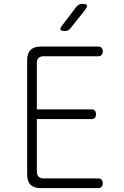

<svg xmlns="http://www.w3.org/2000/svg" viewBox="-20 -970 640 990"><path d="M170 -406H453Q464 -406 469.5 -399Q475 -392 475 -381Q475 -370 469.5 -363Q464 -356 453 -356H170V-85Q170 -68 179 -59Q188 -50 205 -50H487Q498 -50 504 -43Q510 -36 510 -25Q510 -14 504 -7Q498 0 487 0H190Q155 0 137.5 -17.5Q120 -35 120 -70V-660Q120 -695 137.5 -712.5Q155 -730 190 -730H487Q498 -730 504 -723Q510 -716 510 -705Q510 -694 504 -687Q498 -680 487 -680H205Q188 -680 179 -671.5Q170 -663 170 -645ZM314 -810Q296 -810 292.5 -817Q289 -824 300 -838L373 -934Q379 -942 387 -946Q395 -950 405 -950Q425 -950 428 -942.5Q431 -935 419 -919L343 -824Q338 -817 330.5 -813.5Q323 -810 314 -810Z"/></svg>

Font: Maple Mono NL Thin
Style: Regular
Weight: 250
Monospace: yes
Designer: subframe7536
Version: Version 7.000